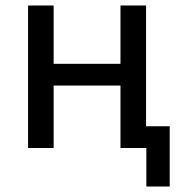

<svg xmlns="http://www.w3.org/2000/svg" viewBox="-20 -538 661 698"><path d="M512 0H418V-227H175V0H82V-518H175V-306H418V-518H511V-79H597V140H512Z"/></svg>

Font: IBM Plex Sans Text
Style: Regular
Weight: 450
Designer: Mike Abbink, Paul van der Laan, Pieter van Rosmalen
Foundry: Bold Monday
Version: Version 3.005